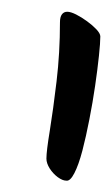

<svg xmlns="http://www.w3.org/2000/svg" viewBox="-20 -866 194 333"><path d="M154 -802.8Q154 -792.2 151.6 -769.2Q149.2 -746.1 145 -717.3Q140.8 -688.4 135 -658.9Q129.3 -629.4 122.9 -604.8Q116.4 -580.1 109 -565.7Q101.6 -551.3 94.8 -552.7Q88.5 -552.7 80.2 -558.7Q72 -564.8 66.2 -573.8Q60.5 -582.9 60.5 -590.9Q60.5 -603.7 66.4 -639.6Q72.2 -675.4 78.1 -724.9Q84 -774.4 84 -827.3Q84 -836.6 87.4 -841.1Q90.7 -845.6 96.7 -845.6Q102.5 -845.6 112 -840.9Q121.4 -836.1 130.9 -829.2Q140.4 -822.3 147.2 -815.1Q154 -807.8 154 -802.8Z"/></svg>

Font: Kalam Variable Light
Style: Regular
Weight: 300
Designer: Lipi Raval, Jonny Pinhorn
Foundry: Indian Type Foundry
Version: Version 3.000